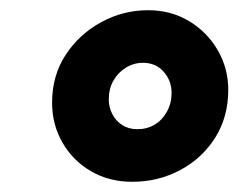

<svg xmlns="http://www.w3.org/2000/svg" viewBox="-20 -733 467 376"><path d="M239 -377Q194 -377 158.5 -397.5Q123 -418 102.5 -453.5Q82 -489 82 -532Q82 -585 108.5 -625.5Q135 -666 178 -689.5Q221 -713 270 -713Q315 -713 350.5 -691.5Q386 -670 406.5 -634.5Q427 -599 427 -557Q427 -504 401.5 -463.5Q376 -423 333 -400Q290 -377 239 -377ZM249 -480Q268 -480 283 -489Q298 -498 307 -514.5Q316 -531 316 -551Q316 -575 300.5 -592.5Q285 -610 260 -610Q242 -610 226.5 -600.5Q211 -591 202 -575Q193 -559 193 -538Q193 -523 200 -509.5Q207 -496 219.5 -488Q232 -480 249 -480Z"/></svg>

Font: MuseoModerno Thin ExtraBold
Style: Italic
Weight: 800
Italic angle: -9°
Version: Version 1.003